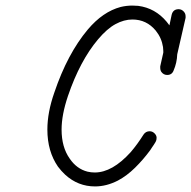

<svg xmlns="http://www.w3.org/2000/svg" viewBox="-20 -644 686 689"><path d="M621 -611Q631 -611 638.5 -603.5Q646 -596 646 -586Q646 -583 646 -580L616 -449Q615 -419 603 -391Q597 -375 580 -375Q567 -375 559 -386Q555 -392 555 -401Q555 -404 555 -406L566 -455Q566 -456 566 -461Q566 -466 565 -475Q560 -508 539 -534Q506 -574 455 -574Q425 -574 394.5 -557.5Q364 -541 332 -503Q267 -426 224 -300Q201 -232 201 -179Q201 -116 230 -75Q255 -38 294 -28Q307 -25 320 -25Q383 -25 449 -98Q473 -126 495 -161Q503 -173 517 -173Q527 -173 534.5 -165.5Q542 -158 542 -149.5Q542 -141 538.5 -135Q535 -129 532 -124.5Q529 -120 525.5 -115Q522 -110 519 -105Q494 -71 464.5 -42Q435 -13 403 4Q362 25 321 25Q260 25 214 -17Q200 -30 188 -46Q150 -101 150 -179Q150 -241 175 -312Q222 -451 295 -538Q349 -602 413 -619Q434 -624 455 -624Q465 -624 476 -623Q537 -615 578 -566Q583 -560 588 -553L596 -591Q601 -611 621 -611Z"/></svg>

Font: TT2020Base
Style: Italic
Weight: 400
Italic angle: -15°
Version: Version 0.2.000